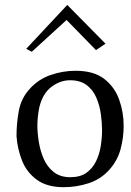

<svg xmlns="http://www.w3.org/2000/svg" viewBox="-20 -756 541 790"><path d="M242.2 14.2Q173.3 14.2 131.6 -16.4Q89.8 -46.9 70.8 -95Q51.8 -143.1 47.9 -195.8Q47.9 -247.6 57.4 -299.8Q66.9 -352.1 103 -391.1Q138.2 -430.2 188.5 -447.5Q238.8 -464.8 291 -464.8Q365.2 -464.8 408.2 -431.9Q451.2 -398.9 470 -346.9Q488.8 -294.9 488.8 -238.8Q488.8 -189.9 476.3 -143.1Q463.9 -96.2 431.2 -59.1Q396 -19 345.7 -2.4Q295.4 14.2 242.2 14.2ZM142.1 -315.9Q138.2 -296.9 136 -277.8Q133.8 -258.8 133.8 -238.8Q133.8 -208 139.9 -170.9Q146 -133.8 160.4 -101.3Q174.8 -68.8 201.4 -47.9Q228 -26.9 269 -26.9Q310.1 -26.9 335.4 -44.9Q360.8 -63 375 -92Q389.2 -121.1 394.5 -155Q399.9 -189 399.9 -220.2Q399.9 -251 395 -286.4Q390.1 -321.8 376.5 -354Q362.8 -386.2 336.4 -406Q310.1 -425.8 268.1 -425.8Q228 -425.8 192.1 -398.9Q156.2 -372.1 142.1 -315.9ZM256.8 -735.8 414.1 -576.2 375 -549.8 253.9 -673.8 110.8 -543 87.9 -555.2Z"/></svg>

Font: Aref Ruqaa
Style: Regular
Weight: 400
Designer: Abdullah Aref
Version: Version 1.002